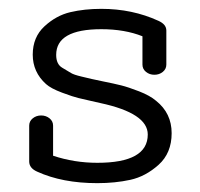

<svg xmlns="http://www.w3.org/2000/svg" viewBox="-20 -404 452 434"><path d="M46 -39V-120Q46 -130 54 -136.5Q62 -143 73 -143Q84 -143 92 -136.5Q100 -130 100 -120V-52Q148 -36 200 -36Q314 -36 314 -100Q314 -148 207 -171Q202 -172 185 -176Q168 -180 157 -182.5Q146 -185 120.5 -194.5Q95 -204 84 -214Q54 -241 54 -280.5Q54 -320 80.5 -344.5Q107 -369 139 -376.5Q171 -384 209 -384Q279 -384 338 -357Q356 -349 356 -335V-258Q356 -248 348 -241.5Q340 -235 329 -235Q318 -235 310 -241.5Q302 -248 302 -258V-322Q262 -338 209 -338Q107 -338 107 -280Q107 -259 120.5 -251Q134 -243 140.5 -239Q147 -235 164 -231Q188 -225 213 -220Q238 -215 254 -211Q270 -207 294.5 -197.5Q319 -188 333 -176Q368 -148 368 -103Q368 -58 338.5 -31.5Q309 -5 274.5 2.5Q240 10 200 10Q121 10 64 -16Q46 -24 46 -39Z"/></svg>

Font: Flamenco
Style: Regular
Weight: 400
Designer: Luciano Vergara
Foundry: Luciano Vergara
Version: Version 1.002